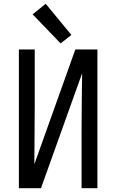

<svg xmlns="http://www.w3.org/2000/svg" viewBox="-20 -997 616 1017"><path d="M80 0H197L415 -609Q414 -530 413 -451.5Q412 -373 412 -294V0H496V-735H379L162 -127Q162 -205 163 -283.5Q164 -362 164 -441V-735H80ZM301 -767 358 -812 222 -977 153 -921Z"/></svg>

Font: Iosevka SS01 Extended
Style: Regular
Weight: 400
Width: 7
Monospace: yes
Designer: Belleve Invis
Foundry: Belleve Invis
Version: Version 3.4.7; ttfautohint (v1.8.3)